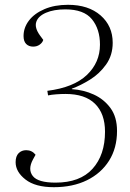

<svg xmlns="http://www.w3.org/2000/svg" viewBox="-20 -765 543 799"><path d="M449 -587Q449 -535 421.5 -496.5Q394 -458 354.5 -433.5Q315 -409 279 -396V-394Q328 -391 370.5 -371.5Q413 -352 440 -315Q467 -278 467 -220Q467 -149 434 -96.5Q401 -44 342 -15Q283 14 204 14Q127 14 86 -18Q45 -50 45 -90Q45 -115 57.5 -127.5Q70 -140 89 -140Q113 -140 128 -121L117 -101Q95 -60 116.5 -32.5Q138 -5 211 -5Q313 -5 365 -62.5Q417 -120 417 -217Q417 -292 375.5 -333Q334 -374 253 -374Q234 -374 214 -372.5Q194 -371 180 -368L177 -387Q287 -401 341.5 -453Q396 -505 396 -579Q396 -644 362.5 -685Q329 -726 252 -726Q204 -726 171.5 -712Q139 -698 131 -674Q123 -650 146 -618L160 -599Q157 -588 145.5 -579.5Q134 -571 118 -571Q100 -571 89 -582Q78 -593 78 -615Q78 -650 100.5 -679.5Q123 -709 165 -727Q207 -745 263 -745Q348 -745 398.5 -701Q449 -657 449 -587Z"/></svg>

Font: Display Extralight
Style: Italic
Weight: 200
Italic angle: -2°
Designer: Latin by Veronika Burian and Jose Scaglione. Greek by Irene Vlachou. Cyrillic by Vera Evstafieva
Foundry: TypeTogether
Version: Version 3.002